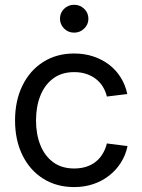

<svg xmlns="http://www.w3.org/2000/svg" viewBox="-20 -759 584 791"><path d="M285.6 11.7Q212.9 11.7 158 -22.9Q103 -57.6 72.5 -119.6Q42 -181.6 42 -262.7Q42 -344.2 72.5 -406.5Q103 -468.8 158 -503.7Q212.9 -538.6 285.6 -538.6Q327.6 -538.6 364 -526.6Q400.4 -514.6 429.2 -492.7Q458 -470.7 477.3 -439.9Q496.6 -409.2 504.4 -371.6L420.4 -361.3Q415 -383.3 403.8 -401.6Q392.6 -419.9 375.5 -433.3Q358.4 -446.8 335.9 -454.3Q313.5 -461.9 285.6 -461.9Q234.4 -461.9 199.2 -435.8Q164.1 -409.7 146.2 -364.7Q128.4 -319.8 128.4 -262.7Q128.4 -206.1 146.2 -161.4Q164.1 -116.7 199 -90.8Q233.9 -64.9 285.6 -64.9Q313.5 -64.9 335.9 -72.3Q358.4 -79.6 375.2 -93.3Q392.1 -106.9 403.3 -126Q414.6 -145 420.4 -168L505.4 -157.2Q497.6 -119.6 478 -88.9Q458.5 -58.1 429.4 -35.4Q400.4 -12.7 364 -0.5Q327.6 11.7 285.6 11.7ZM285.6 -624.5Q261.2 -624.5 244.1 -641.4Q227.1 -658.2 227.1 -682.1Q227.1 -706.1 244.1 -722.7Q261.2 -739.3 285.2 -739.3Q309.6 -739.3 326.9 -722.7Q344.2 -706.1 344.2 -681.6Q344.2 -658.2 326.9 -641.4Q309.6 -624.5 285.6 -624.5Z"/></svg>

Font: Inter 24pt
Style: Regular
Weight: 400
Designer: Rasmus Andersson
Foundry: rsms
Version: Version 4.001;git-66647c0bb